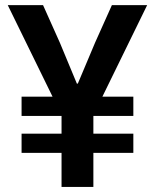

<svg xmlns="http://www.w3.org/2000/svg" viewBox="-20 -740 613 760"><path d="M223.6 -134.8H65.4V-210.9H223.6V-281.2H65.4V-357.4H188L10.7 -719.7H150.4L216.8 -571.3L284.2 -409.2H288.1L356.4 -571.3L422.9 -719.7H562.5L385.3 -357.4H507.8V-281.2H349.6V-210.9H507.8V-134.8H349.6V0H223.6Z"/></svg>

Font: Reddit Sans Strawberry
Style: Bold
Weight: 700
Designer: Stephen Hutchings
Foundry: Reddit
Version: Version 1.013